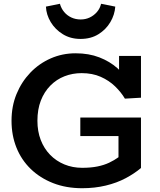

<svg xmlns="http://www.w3.org/2000/svg" viewBox="-20 -982 846 1016"><path d="M415 14Q330 14 261 -13Q192 -40 142.5 -88Q93 -136 67 -201Q41 -266 41 -343Q41 -420 67.5 -484.5Q94 -549 140.5 -597.5Q187 -646 248.5 -673Q310 -700 380 -700Q450 -700 505.5 -678.5Q561 -657 601.5 -621Q642 -585 667 -539L610 -557V-686H726V-465L641 -460Q621 -494 589 -525Q557 -556 513 -575.5Q469 -595 412 -595Q364 -595 321.5 -578.5Q279 -562 246.5 -529Q214 -496 196 -449.5Q178 -403 178 -343Q178 -287 195.5 -241.5Q213 -196 245 -163Q277 -130 320.5 -112Q364 -94 415 -94Q460 -94 495 -101Q530 -108 557.5 -121Q585 -134 607 -150V-262H405V-360H726V-93Q692 -64 645 -39Q598 -14 539.5 0Q481 14 415 14ZM406 -776Q353 -776 312.5 -801Q272 -826 248.5 -865Q225 -904 223 -947L297 -962Q304 -937 319.5 -918.5Q335 -900 357.5 -889.5Q380 -879 407 -879Q433 -879 455 -889.5Q477 -900 493 -918.5Q509 -937 515 -962L590 -947Q587 -904 564 -865Q541 -826 501 -801Q461 -776 406 -776Z"/></svg>

Font: BioRhyme ExtraBold
Style: Bold
Weight: 700
Version: Version 1.600;gftools[0.9.33]